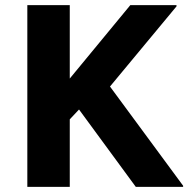

<svg xmlns="http://www.w3.org/2000/svg" viewBox="-20 -731 736 751"><path d="M86.9 0V-710.9H252.9V-423.8L489.7 -710.9H670.4V-706.1L410.2 -392.6L696.3 -4.4V0H511.2L289.1 -302.7L252.9 -264.2V0Z"/></svg>

Font: Comme
Style: Bold
Weight: 700
Version: Version 1.000;gftools[0.9.27]